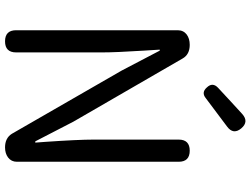

<svg xmlns="http://www.w3.org/2000/svg" viewBox="-136 -858 994 762"><g transform="rotate(90 361.0 -477.0)"><path d="M144 0Q100 0 100 -44V-685Q100 -708 117 -721Q133 -733 158 -733Q196 -733 212 -705L463 -271L541 -120H546Q545 -133 543 -160Q534 -290 534 -352V-689Q534 -733 578 -733Q622 -733 622 -689V-366V-47Q622 -25 605 -12Q589 0 565 0Q528 0 511 -27L260 -463L181 -614H177Q178 -593 181 -550Q188 -440 188 -385V-44Q188 0 144 0ZM327 -801Q305 -824 329 -846L384 -897L432 -941Q463 -969 489.5 -937.5Q516 -906 482 -881L370 -797Q347 -778 327 -801Z"/></g></svg>

Font: GenSenRounded JP R
Style: Regular
Weight: 400
Version: Version 1.501;PS 1;hotconv 16.6.51;makeotf.lib2.5.65220